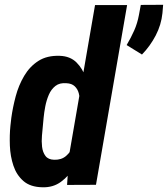

<svg xmlns="http://www.w3.org/2000/svg" viewBox="-20 -771 701 801"><path d="M268.1 -123 376.5 -750H510.3L380.4 0L259.8 0.5ZM23.4 -245.6 27.3 -279.8Q33.2 -322.8 45.4 -368.9Q57.6 -415 80.8 -454.3Q104 -493.7 140.1 -516.8Q176.3 -540 229.5 -538.1Q272.9 -536.6 299.3 -510.3Q325.7 -483.9 338.4 -444.3Q351.1 -404.8 354.2 -362.5Q357.4 -320.3 355.5 -286.6L349.1 -235.8Q342.3 -200.2 328.4 -157.2Q314.5 -114.3 291 -75.7Q267.6 -37.1 234.6 -12.7Q201.7 11.7 156.7 10.3Q106.4 9.3 77.6 -15.9Q48.8 -41 35.9 -80.1Q22.9 -119.1 21.2 -163.1Q19.5 -207 23.4 -245.6ZM162.1 -280.8 158.7 -244.6Q157.2 -228 155 -204.8Q152.8 -181.6 155.5 -158.7Q158.2 -135.7 169.7 -120.4Q181.2 -105 206.1 -104.5Q236.3 -103.5 255.9 -120.6Q275.4 -137.7 286.1 -163.3Q296.9 -189 300.8 -214.4L313.5 -307.6Q314.9 -324.2 314.2 -343.8Q313.5 -363.3 308.8 -381.3Q304.2 -399.4 291.7 -411.1Q279.3 -422.9 257.3 -423.8Q229 -426.3 211.2 -412.4Q193.4 -398.4 183.6 -375.5Q173.8 -352.5 168.9 -327.1Q164.1 -301.8 162.1 -280.8ZM660.6 -751 657.7 -716.3Q652.8 -667.5 629.6 -623Q606.4 -578.6 572.3 -543.5L508.3 -583Q526.4 -613.3 539.8 -643.6Q553.2 -673.8 559.6 -708.5L567.4 -750.5Z"/></svg>

Font: Roboto Condensed
Style: Bold Italic
Weight: 700
Italic angle: -12°
Designer: Christian Robertson
Foundry: Google
Version: Version 3.0